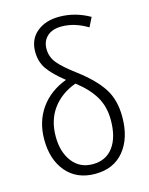

<svg xmlns="http://www.w3.org/2000/svg" viewBox="-116 -837 717 921"><g transform="rotate(-15 242.0 -376.5)"><path d="M419 -722 396 -676Q332 -715 267 -715Q221 -715 195.5 -691.5Q170 -668 170 -629Q170 -589 196 -557.5Q222 -526 284 -480Q362 -421 399.5 -363.5Q437 -306 437 -221Q437 -116 385.5 -53Q334 10 242 10Q151 10 99 -51Q47 -112 47 -212Q47 -301 93 -366Q139 -431 222 -462Q166 -506 140 -543Q114 -580 114 -630Q114 -692 157 -727.5Q200 -763 268 -763Q347 -763 419 -722ZM104 -212Q104 -135 141 -86.5Q178 -38 242 -38Q308 -38 344 -86.5Q380 -135 380 -221Q380 -287 350.5 -337Q321 -387 261 -433Q187 -406 145.5 -349.5Q104 -293 104 -212Z"/></g></svg>

Font: Noto Sans Display Light Narrow
Style: Regular
Weight: 300
Width: 4
Designer: Monotype Design team
Foundry: Monotype Imaging Inc.
Version: Version 1.000